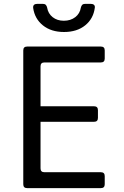

<svg xmlns="http://www.w3.org/2000/svg" viewBox="-20 -970 640 990"><path d="M120 0Q100 0 100 -20V-710Q100 -730 120 -730H500Q520 -730 520 -710V-668Q520 -648 500 -648H209Q189 -648 189 -628V-422H465Q485 -422 485 -402V-362Q485 -342 465 -342H189V-102Q189 -82 209 -82H500Q520 -82 520 -62V-20Q520 0 500 0ZM310 -805Q244 -805 201.5 -839Q159 -873 151 -929Q150 -940 155.5 -945Q161 -950 171 -950H202Q211 -950 216 -945Q221 -940 223 -931Q228 -900 251.5 -881.5Q275 -863 309 -863Q344 -863 368 -881.5Q392 -900 397 -931Q399 -940 404 -945Q409 -950 418 -950H449Q459 -950 464.5 -945Q470 -940 469 -931Q462 -874 419.5 -839.5Q377 -805 310 -805Z"/></svg>

Font: Pitagon Sans Mono
Style: Regular
Weight: 400
Monospace: yes
Designer: Travis Tran
Foundry: Pitagon
Version: Version 1.001;gftools[0.9.26]